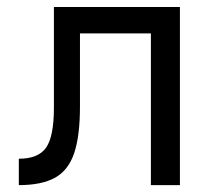

<svg xmlns="http://www.w3.org/2000/svg" viewBox="-20 -538 626 558"><path d="M34.7 0V-76.7Q91.8 -76.7 114.3 -109.4Q136.7 -142.1 136.7 -225.1V-517.6H502.9V0H418.5V-440.9H212.4V-228.5Q212.4 -143.1 195.6 -93Q178.7 -43 139.9 -21.5Q101.1 0 34.7 0Z"/></svg>

Font: Cascadia Code NF SemiLight
Style: Regular
Weight: 350
Monospace: yes
Designer: Aaron Bell
Foundry: Saja Typeworks
Version: Version 2404.023; ttfautohint (v1.8.4)